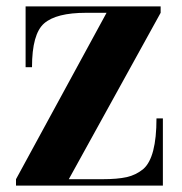

<svg xmlns="http://www.w3.org/2000/svg" viewBox="-20 -580 569 600"><path d="M469 -210H489V0H30V-20L313 -540H249Q156 -540 118 -507Q80 -474 80 -370H60V-560H482V-540L195 -20H300Q347 -20 376 -26.5Q405 -33 428 -52Q469 -88 469 -210Z"/></svg>

Font: Rozha One
Style: Regular
Weight: 400
Designer: Tim Donaldson, Indian Type Foundry
Foundry: Indian Type Foundry
Version: Version 1.301;PS 1.0;hotconv 1.0.78;makeotf.lib2.5.61930; tt